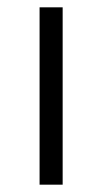

<svg xmlns="http://www.w3.org/2000/svg" viewBox="-20 -504 279 524"><path d="M151 0V-484H88V0Z"/></svg>

Font: SnT
Style: Regular
Weight: 300
Designer: Natanael Gama
Version: Version 1.001;PS 001.001;hotconv 1.0.70;makeotf.lib2.5.58329